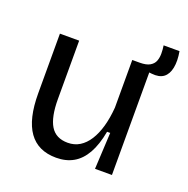

<svg xmlns="http://www.w3.org/2000/svg" viewBox="-117 -738 847 863"><g transform="rotate(20 307.0 -307.0)"><path d="M240 13Q153 13 109.5 -48Q66 -109 66 -232V-517H158V-238Q158 -152 183.5 -110Q209 -68 266 -68Q298 -68 323 -83.5Q348 -99 366.5 -128Q385 -157 396.5 -197.5Q408 -238 412 -289V-517H503V-224V0H422L431 -175H416Q404 -110 380.5 -68.5Q357 -27 322 -7Q287 13 240 13ZM515 -489 445 -497 447 -517Q479 -517 496 -527Q513 -537 519 -553Q525 -569 525 -588.5Q525 -608 522 -627H598Q606 -582 599.5 -549Q593 -516 572.5 -500.5Q552 -485 515 -489Z"/></g></svg>

Font: Bricolage Grotesque 28pt
Style: Regular
Weight: 400
Version: Version 1.001;gftools[0.9.33.dev8+g029e19f]